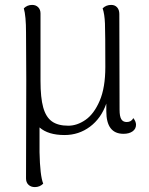

<svg xmlns="http://www.w3.org/2000/svg" viewBox="-20 -537 607 782"><path d="M534 -29Q534 -12 520 -2Q506 8 483 8Q413 8 413 -84V-115Q392 -55 346.5 -21Q301 13 243 13Q176 13 141 -18V83Q143 179 156 211Q142 225 122 225Q106 225 96 215.5Q86 206 86 190L87 -214L86 -404Q86 -472 77 -503Q91 -517 111 -517Q126 -517 135.5 -507.5Q145 -498 145 -482V-207Q145 -139 156 -99.5Q167 -60 191.5 -42.5Q216 -25 258 -25Q294 -25 328.5 -49Q363 -73 386 -126.5Q409 -180 409 -264Q409 -402 407.5 -441Q406 -480 398 -503Q412 -517 433 -517Q448 -517 457 -507Q466 -497 466 -480L467 -90Q467 -63 474 -51.5Q481 -40 496 -40Q515 -40 523 -56Q534 -42 534 -29Z"/></svg>

Font: Arima Madurai Light
Style: Regular
Weight: 300
Designer: Joana Correia and Natanael Gama
Foundry: NDISCOVER
Version: Version 1.020